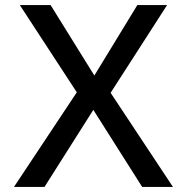

<svg xmlns="http://www.w3.org/2000/svg" viewBox="-20 -735 735 755"><path d="M155 0H35L282 -372L58 -715H179L351 -438L520 -715H637L415 -370L660 0H539L347 -303Z"/></svg>

Font: Wix Madefor Text Medium
Style: Regular
Weight: 500
Designer: Dalton Maag Ltd
Foundry: Dalton Maag Ltd
Version: Version 3.100